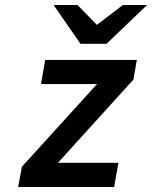

<svg xmlns="http://www.w3.org/2000/svg" viewBox="-20 -752 612 772"><path d="M53 0 68 -81.5 370 -414H145L161.5 -511H530L516.5 -432L213 -97.5H456L439 0ZM303.5 -576 195.5 -732H291.5L369.5 -652L474.5 -732H571.5L408.5 -576Z"/></svg>

Font: Overpass SemiBold
Style: Italic
Weight: 600
Italic angle: -10°
Designer: Delve Withrington, Dave Bailey, Thomas Jockin
Foundry: Delve Fonts LLC
Version: Version 4.000